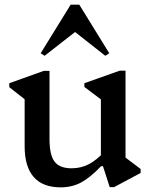

<svg xmlns="http://www.w3.org/2000/svg" viewBox="-20 -793 644 826"><path d="M241 13Q164 13 125 -31.5Q86 -76 86 -164V-401L129 -332L20 -418V-435L168 -488H193V-194Q193 -127 214.5 -98Q236 -69 288 -69Q329 -69 363 -87Q397 -105 430 -142V-78H415Q367 -28 328 -7.5Q289 13 241 13ZM452 12 423 -78H414V-402L457 -333L343 -419V-435L495 -489H520V-85L479 -146L585 -66V-49L471 12ZM172 -553 155 -564 284 -773H321L450 -564L433 -553L297 -660H309Z"/></svg>

Font: Platypi Light
Style: Regular
Weight: 400
Version: Version 1.200